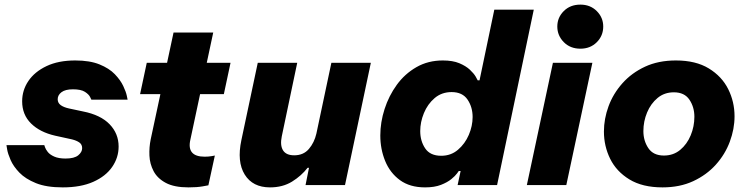

<svg xmlns="http://www.w3.org/2000/svg" viewBox="-20 -802 3236 832"><path d="M252 10Q181 10 135.5 -8.5Q90 -27 64 -54Q38 -81 26 -108.5Q14 -136 11 -154.5Q8 -173 8 -173H172Q172 -173 175 -164Q178 -155 187 -143.5Q196 -132 215 -123.5Q234 -115 264 -115Q302 -115 319 -129Q336 -143 336 -160Q336 -176 324 -184.5Q312 -193 292 -198L219 -214Q153 -229 114.5 -267Q76 -305 76 -363Q76 -411 103 -451Q130 -491 181.5 -515.5Q233 -540 306 -540Q369 -540 411 -523Q453 -506 477.5 -480.5Q502 -455 514 -429.5Q526 -404 529.5 -387Q533 -370 533 -370H376Q376 -370 370.5 -381.5Q365 -393 348 -404Q331 -415 296 -415Q263 -415 246.5 -402.5Q230 -390 230 -372Q230 -356 243 -346.5Q256 -337 279 -332L340 -319Q416 -304 455 -263.5Q494 -223 494 -167Q494 -119 466 -78.5Q438 -38 384 -14Q330 10 252 10Z M797 10Q735 10 698.5 -9.5Q662 -29 645.5 -60.5Q629 -92 627.5 -128Q626 -164 633 -198L675 -394H587L616 -530H704L732 -661H904L876 -530H979L950 -394H847L805 -197Q788 -123 867 -123Q884 -123 897.5 -125.5Q911 -128 911 -128L883 1Q883 1 858.5 5.5Q834 10 797 10Z M1150 10Q1075 10 1040.5 -45.5Q1006 -101 1026 -195L1097 -530H1268L1201 -211Q1193 -172 1206.5 -150.5Q1220 -129 1255 -129Q1295 -129 1318.5 -156.5Q1342 -184 1351 -223L1416 -530H1587L1475 0H1304L1319 -75H1313Q1286 -40 1245.5 -15Q1205 10 1150 10Z M1822 10Q1756 10 1713 -21.5Q1670 -53 1649 -104.5Q1628 -156 1628 -215Q1628 -272 1646.5 -329.5Q1665 -387 1699.5 -434.5Q1734 -482 1784.5 -511Q1835 -540 1899 -540Q1942 -540 1970.5 -528Q1999 -516 2016 -500Q2033 -484 2041 -470.5Q2049 -457 2050 -454H2058L2122 -760H2293L2134 0H1963L1976 -61H1968Q1968 -61 1960.5 -50.5Q1953 -40 1936 -26Q1919 -12 1891 -1Q1863 10 1822 10ZM1892 -127Q1934 -127 1964.5 -153Q1995 -179 2011.5 -217.5Q2028 -256 2028 -295Q2028 -338 2006 -370.5Q1984 -403 1937 -403Q1894 -403 1863.5 -377Q1833 -351 1817 -312Q1801 -273 1801 -234Q1801 -191 1822.5 -159Q1844 -127 1892 -127Z M2495 -591Q2451 -591 2423 -619.5Q2395 -648 2395 -687Q2395 -726 2423 -754Q2451 -782 2495 -782Q2538 -782 2566 -754Q2594 -726 2594 -687Q2594 -647 2566 -619Q2538 -591 2495 -591ZM2263 0 2376 -530H2547L2434 0Z M2851 10Q2764 10 2707.5 -24.5Q2651 -59 2624 -114Q2597 -169 2597 -232Q2597 -287 2617 -341.5Q2637 -396 2677 -441Q2717 -486 2775 -513Q2833 -540 2909 -540Q2995 -540 3051.5 -505.5Q3108 -471 3135.5 -416Q3163 -361 3163 -298Q3163 -243 3142.5 -188Q3122 -133 3082 -88.5Q3042 -44 2984 -17Q2926 10 2851 10ZM2857 -128Q2898 -128 2927.5 -152.5Q2957 -177 2973 -215.5Q2989 -254 2989 -296Q2989 -338 2967.5 -370Q2946 -402 2900 -402Q2859 -402 2829.5 -377.5Q2800 -353 2784 -314.5Q2768 -276 2768 -234Q2768 -192 2789.5 -160Q2811 -128 2857 -128Z"/></svg>

Font: Be Vietnam Pro ExtraBold
Style: Italic
Weight: 800
Italic angle: -12°
Designer: Lam Bao, Tony Le, Vietanh Nguyen
Foundry: Yellow Type Foundry
Version: Version 1.002; ttfautohint (v1.8.3)